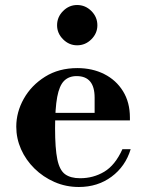

<svg xmlns="http://www.w3.org/2000/svg" viewBox="-20 -734 577 767"><path d="M295 13Q243 13 197.5 -7Q152 -27 117.5 -61Q83 -95 64 -138Q45 -181 45 -228Q45 -286 75 -339.5Q105 -393 160 -427.5Q215 -462 289 -462Q349 -462 396.5 -438Q444 -414 471.5 -369.5Q499 -325 499 -264V-253H152V-283H358V-344Q358 -430 286 -430Q255 -430 236 -411Q217 -392 208.5 -346.5Q200 -301 200 -222Q200 -141 209 -97.5Q218 -54 240 -38Q262 -22 300 -22Q353 -22 396.5 -48Q440 -74 469 -138H502Q481 -69 425.5 -28Q370 13 295 13ZM288 -553Q256 -553 232 -577Q208 -601 208 -633Q208 -666 232 -690Q256 -714 288 -714Q321 -714 345 -690Q369 -666 369 -633Q369 -601 345 -577Q321 -553 288 -553Z"/></svg>

Font: Libre Bodoni
Style: Bold
Weight: 700
Designer: Pablo Impallari, Rodrigo Fuenzalida
Foundry: Impallari Type
Version: Version 2.005;gftools[0.9.23]